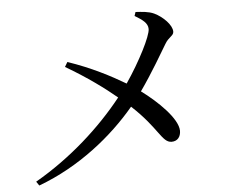

<svg xmlns="http://www.w3.org/2000/svg" viewBox="-53 -812 1106 893"><g transform="rotate(-5 500.0 -365.5)"><path d="M726 -132C753 -132 769 -151 769 -180C768 -237 679 -323 604 -378C662 -460 716 -554 736 -587C754 -619 778 -622 778 -642C778 -673 737 -714 697 -733C671 -745 641 -746 611 -748L605 -730C640 -709 665 -692 665 -664C665 -631 607 -517 541 -420C472 -461 384 -507 275 -544L262 -522C363 -463 441 -405 496 -359C392 -228 249 -98 82 -2L95 17C286 -54 444 -182 552 -311C671 -201 681 -132 726 -132Z"/></g></svg>

Font: Source Han Serif SC Medium
Style: Regular
Weight: 500
Designer: Ryoko NISHIZUKA 西塚涼子 (kana & ideographs); Frank Grießhammer (Latin, Greek & Cyrillic); Wenlong ZHANG 张文龙 (bopomofo); San
Foundry: Adobe
Version: Version 2.003;hotconv 1.1.1;makeotfexe 2.6.0